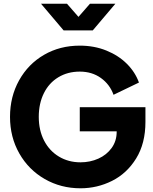

<svg xmlns="http://www.w3.org/2000/svg" viewBox="-20 -1003 824 1035"><path d="M34 -373Q34 -482 83 -570Q132 -658 217.5 -707.5Q303 -757 410 -757Q488 -757 553.5 -730.5Q619 -704 664 -659Q709 -614 729 -558L592 -492Q572 -548 524 -582.5Q476 -617 410 -617Q345 -617 294.5 -586.5Q244 -556 216.5 -500.5Q189 -445 189 -373Q189 -301 217.5 -245.5Q246 -190 297.5 -159Q349 -128 414 -128Q466 -128 510.5 -148Q555 -168 582 -205.5Q609 -243 609 -293V-295H410V-425H764V-346Q764 -230 714 -149Q664 -68 584 -28Q504 12 414 12Q308 12 221 -38Q134 -88 84 -176Q34 -264 34 -373ZM201 -983H341L403 -912L465 -983H602L480 -839H323Z"/></svg>

Font: BLUETTI 2.0
Style: Bold
Weight: 700
Designer: Stijn de Vries
Foundry: tokotype
Version: Version 2.005;October 31, 2023;FontCreator 14.0.0.2814 64-bi